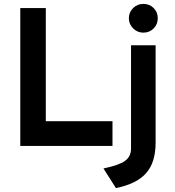

<svg xmlns="http://www.w3.org/2000/svg" viewBox="-20 -741 889 975"><path d="M83 0V-700H212.6V-125.4H551.2V0ZM568.6 214 505.4 114.4Q584.4 98.1 614.9 75.9Q645.4 53.7 645.4 13.8V-511H770.2V-17Q770.2 84.6 721.3 139.1Q672.4 193.5 568.6 214ZM708 -575.2Q677.8 -575.2 656.1 -596.8Q634.4 -618.4 634.4 -648.4Q634.4 -678.5 655.8 -699.9Q677.2 -721.2 708 -721.2Q739.2 -721.2 760.2 -700.2Q781.2 -679.3 781.2 -648.4Q781.2 -617.8 760.1 -596.5Q739 -575.2 708 -575.2Z"/></svg>

Font: Overpass
Style: Regular
Weight: 400
Designer: Delve Withrington, Dave Bailey, Thomas Jockin
Foundry: Delve Fonts LLC
Version: Version 4.000